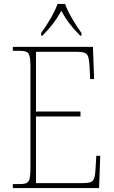

<svg xmlns="http://www.w3.org/2000/svg" viewBox="-20 -951 575 971"><path d="M188 -784V-771H195C240 -817 262 -847 290 -896C317 -847 340 -817 385 -771H392V-784C364 -822 325 -886 309 -931H271C256 -886 216 -822 188 -784ZM45 0H481L487 -163H467L463 -94C459 -37 454 -25 398 -25H162V-362H387V-387H162V-689H366C424 -689 429 -678 433 -613L436 -551H456L450 -714H45V-694H78C128 -694 134 -683 134 -606V-108C134 -31 128 -20 78 -20H45Z"/></svg>

Font: Noto Serif SemiCondensed Thin
Style: Regular
Weight: 100
Width: 4
Designer: Monotype Design Team
Foundry: Monotype Imaging Inc.
Version: Version 2.015